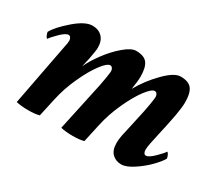

<svg xmlns="http://www.w3.org/2000/svg" viewBox="-89 -620 916 809"><g transform="rotate(30 368.5 -215.0)"><path d="M504.9 -120.1 530.3 -236.3Q532.7 -246.1 537.4 -274.9Q542 -303.7 542 -310.5Q542 -318.8 537.8 -325Q533.7 -331.1 526.4 -331.1Q512.2 -331.1 486.3 -297.1Q460.4 -263.2 433.8 -205.3Q407.2 -147.5 394.5 -88.9L375 0Q355.5 5.9 320.3 5.9Q286.1 5.9 262.7 0L313.5 -236.3Q315.9 -246.1 320.6 -274.9Q325.2 -303.7 325.2 -310.5Q325.2 -318.8 321 -325Q316.9 -331.1 309.6 -331.1Q295.4 -331.1 269.5 -297.1Q243.7 -263.2 217 -205.3Q190.4 -147.5 177.7 -88.9L158.2 0Q138.7 5.9 103.5 5.9Q69.3 5.9 45.9 0L103.5 -301.8Q108.4 -321.3 108.4 -334Q108.4 -341.3 104.5 -347.9Q100.6 -354.5 93.8 -354.5Q80.1 -354.5 54.4 -329.1Q28.8 -303.7 24.4 -294.9Q20 -294.9 15.4 -305.2Q10.7 -315.4 10.7 -321.3Q26.9 -351.6 76.9 -395Q127 -438.5 162.1 -438.5Q191.9 -438.5 209.7 -420.4Q227.5 -402.3 227.5 -369.1Q227.5 -354.5 218.8 -310.5L209 -267.6Q224.1 -301.3 253.4 -340.8Q282.7 -380.4 316.9 -409.4Q351.1 -438.5 374 -438.5Q413.6 -438.5 429 -418Q444.3 -397.5 444.3 -353.5Q444.3 -331.1 437.5 -290Q467.3 -343.8 513.7 -391.1Q560.1 -438.5 590.8 -438.5Q630.4 -438.5 645.8 -418Q661.1 -397.5 661.1 -353.5Q661.1 -340.8 658.7 -321.5Q656.2 -302.2 653.6 -287.6Q650.9 -272.9 646.7 -252.4Q642.6 -231.9 641.6 -227.5Q639.6 -218.3 631.3 -181.2Q623 -144 620.1 -128.9Q616.2 -109.4 616.2 -96.7Q616.2 -88.9 619.6 -82.5Q623 -76.2 629.9 -76.2Q643.6 -76.2 669.2 -101.6Q694.8 -127 699.2 -135.7Q703.6 -135.7 708.3 -125.5Q712.9 -115.2 712.9 -109.4Q703.6 -92.3 677.7 -65.4Q651.9 -38.6 616.9 -15.4Q582 7.8 557.6 7.8Q531.2 7.8 513.7 -9.3Q496.1 -26.4 496.1 -61.5Q496.1 -85 504.9 -120.1Z"/></g></svg>

Font: Crimson
Style: BoldItalic
Weight: 700
Italic angle: -11°
Version: Version 0.8